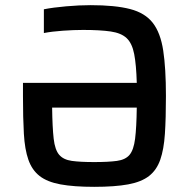

<svg xmlns="http://www.w3.org/2000/svg" viewBox="-20 -716 732 744"><path d="M345 8Q266 8 214.5 -1.5Q163 -11 133.5 -34Q104 -57 90 -97Q76 -137 72.5 -197.5Q69 -258 69 -344V-395H510Q508 -465 500 -506.5Q492 -548 471 -568Q450 -588 409 -594Q368 -600 302 -600Q266 -600 223.5 -597Q181 -594 150 -588V-680Q185 -687 236 -691.5Q287 -696 331 -696Q426 -696 484 -681Q542 -666 572 -627.5Q602 -589 612.5 -520Q623 -451 623 -344Q623 -258 619 -197.5Q615 -137 601 -97Q587 -57 557.5 -34Q528 -11 476.5 -1.5Q425 8 345 8ZM345 -88Q400 -88 433 -92.5Q466 -97 482 -116Q498 -135 503.5 -178.5Q509 -222 510 -299H182Q183 -222 188 -178.5Q193 -135 209.5 -116Q226 -97 258.5 -92.5Q291 -88 345 -88Z"/></svg>

Font: Saira Medium
Style: Regular
Weight: 500
Designer: Hector Gatti with collaboration of the Omnibus-Type team
Foundry: Omnibus-Type
Version: Version 1.100; ttfautohint (v1.8.3)